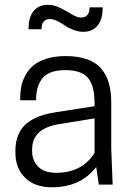

<svg xmlns="http://www.w3.org/2000/svg" viewBox="-20 -777 552 808"><path d="M396 0 384.8 -74.2Q319.3 11.2 198.2 11.2Q126.5 11.2 85.7 -28.8Q44.9 -68.8 44.9 -133.8V-144Q44.9 -177.2 54.9 -203.6Q64.9 -230 80.8 -246.8Q96.7 -263.7 120.1 -275.9Q143.6 -288.1 166.5 -294.4Q189.5 -300.8 217.8 -305.2L377.9 -330.1V-344.2Q377.9 -415.5 350.6 -448.7Q323.2 -481.9 254.9 -481.9Q218.8 -481.9 193.6 -472.2Q168.5 -462.4 155.5 -443.8Q142.6 -425.3 137.2 -404.1Q131.8 -382.8 131.8 -355H64.9V-363.8Q64.9 -389.6 69.6 -413.1Q74.2 -436.5 87.4 -460.7Q100.6 -484.9 121.1 -502Q141.6 -519 176.3 -530Q210.9 -541 255.9 -541Q309.6 -541 347.7 -527.1Q385.7 -513.2 407.5 -486.3Q429.2 -459.5 438.7 -424.8Q448.2 -390.1 448.2 -344.2V-149.9L454.1 0ZM215.8 -49.8Q326.2 -49.8 377.9 -133.8V-278.8L224.1 -253.9Q115.2 -234.4 115.2 -148.9V-140.1Q115.2 -101.6 140.6 -75.7Q166 -49.8 215.8 -49.8ZM356.9 -746.1H412.1Q412.1 -694.8 390.4 -668.9Q368.7 -643.1 331.1 -643.1Q310.1 -643.1 288.6 -651.4Q267.1 -659.7 252.7 -669.9Q238.3 -680.2 221.2 -688.5Q204.1 -696.8 190.9 -696.8Q154.8 -696.8 154.8 -653.8H100.1Q100.1 -705.1 121.8 -731Q143.6 -756.8 181.2 -756.8Q207.5 -756.8 233.9 -743.4Q260.3 -730 282.5 -716.6Q304.7 -703.1 320.8 -703.1Q356.9 -703.1 356.9 -746.1Z"/></svg>

Font: Cooper Hewitt
Style: Book
Weight: 705
Designer: Village Type and Design LLC
Foundry: Cooper Hewitt Smithsonian Design Museum
Version: 1.000